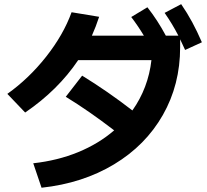

<svg xmlns="http://www.w3.org/2000/svg" viewBox="-20 -838 978 905"><path d="M518.1 -223.6Q396.5 -316.9 290 -381.8L367.2 -481.4Q487.3 -407.7 604 -317.4Q641.1 -369.6 663.8 -429.4Q686.5 -489.3 693.8 -554.7H348.6Q253.9 -413.6 98.6 -307.6L14.6 -395.5Q116.2 -467.8 197.5 -570.8Q278.8 -673.8 317.4 -780.3L447.3 -758.8Q431.6 -710.9 413.1 -669.9H658.2Q629.9 -716.8 598.6 -757.8L674.8 -803.7Q723.1 -742.2 761.7 -669.9H820.8Q791 -727.5 755.9 -777.3L834 -818.4Q862.8 -776.4 886 -733.4Q909.2 -690.4 931.6 -638.7L852.5 -602.5Q838.9 -633.3 829.1 -652.8V-615.2Q829.1 -439 747.6 -295.9Q666 -152.8 517.8 -63.5Q369.6 25.9 175.8 46.9L136.7 -68.4Q251.5 -81.1 348.4 -120.8Q445.3 -160.6 518.1 -223.6Z"/></svg>

Font: Pretendard
Style: Bold
Weight: 700
Designer: Base glyphs from Inter by Rasmus Andersson; Hangeul glyphs from Noto Sans CJK(Source Han Sans) by Jang Soo-young and Kan
Foundry: Kil Hyung-jin
Version: Version 1.309